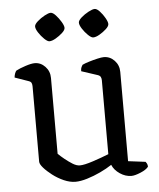

<svg xmlns="http://www.w3.org/2000/svg" viewBox="-51 -746 657 795"><g transform="rotate(-5 277.0 -349.0)"><path d="M231 4Q208 4 183 -7Q158 -18 136.5 -34.5Q115 -51 101.5 -66.5Q88 -82 88 -92V-405Q88 -413 85.5 -419Q83 -425 74 -428L17 -448Q18 -458 21 -465.5Q24 -473 27 -476Q42 -484 66.5 -492Q91 -500 105 -500Q130 -500 148.5 -480.5Q167 -461 167 -433V-118Q178 -107 193.5 -94.5Q209 -82 225 -72Q241 -62 255 -62Q273 -62 309.5 -74Q346 -86 376 -98V-405Q376 -413 373 -419Q370 -425 361 -428L294 -450Q294 -461 297 -467Q300 -473 302 -476Q312 -481 330 -486.5Q348 -492 365.5 -496Q383 -500 392 -500Q418 -500 436.5 -480.5Q455 -461 455 -433V-62L527 -53Q529 -51 532 -45.5Q535 -40 535 -32Q526 -20 502 -10Q478 0 464 0Q439 0 416 -15.5Q393 -31 384 -53Q363 -39 335.5 -26Q308 -13 280 -4.5Q252 4 231 4ZM356 -585Q348 -585 335 -597.5Q322 -610 312 -625.5Q302 -641 302 -651Q302 -660 315.5 -672Q329 -684 346 -693Q363 -702 372 -702Q381 -702 393 -689Q405 -676 414 -660Q423 -644 423 -635Q423 -626 410.5 -614.5Q398 -603 382.5 -594Q367 -585 356 -585ZM174 -585Q166 -585 153 -597.5Q140 -610 130 -625.5Q120 -641 120 -651Q120 -660 133.5 -672Q147 -684 163.5 -693Q180 -702 189 -702Q198 -702 210 -689Q222 -676 231.5 -660Q241 -644 241 -635Q241 -626 228.5 -614.5Q216 -603 200.5 -594Q185 -585 174 -585Z"/></g></svg>

Font: Texturina 72pt
Style: Regular
Weight: 400
Designer: Guillermo Torres Carreño
Foundry: Omnibus-Type
Version: Version 1.002; ttfautohint (v1.8.3)